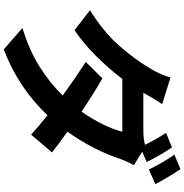

<svg xmlns="http://www.w3.org/2000/svg" viewBox="1 -908 997 1040"><g transform="rotate(90 500.0 -388.5)"><path d="M897 -867Q916 -839 940 -798.5Q964 -758 978 -731L899 -696Q855 -783 818 -834ZM545 -768Q514 -723 483 -666H687Q732 -666 765 -675Q729 -746 700 -789L779 -821Q797 -795 820.5 -754.5Q844 -714 858 -684L802 -660L875 -615Q855 -578 842 -543Q821 -477 783 -401.5Q745 -326 694 -255Q765 -204 806 -171L710 -58Q673 -92 605 -147Q455 12 248 90L132 -11Q253 -48 341 -103.5Q429 -159 498 -229Q403 -298 316 -354L405 -444Q480 -402 585 -331Q624 -386 653.5 -446Q683 -506 694 -552H408Q352 -478 284 -410Q216 -342 144 -293L36 -377Q152 -449 227.5 -534.5Q303 -620 355 -709Q367 -728 380.5 -758.5Q394 -789 400 -813Z"/></g></svg>

Font: Sinter Bold
Style: Regular
Weight: 700
Foundry: Adobe & rsms
Version: Version 1.000